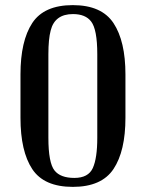

<svg xmlns="http://www.w3.org/2000/svg" viewBox="-20 -720 570 750"><path d="M470 -260Q470 -130 423.5 -60Q377 10 264.5 10Q152 10 106 -59.5Q60 -129 60 -260V-429Q60 -560 106 -630Q152 -700 264.5 -700Q377 -700 423.5 -629.5Q470 -559 470 -429ZM360 -182V-508Q360 -605 336 -636Q314 -665 265 -665Q194 -665 178 -601Q169 -567 169 -508V-182Q169 -84 193 -54Q216 -25 270.5 -25Q325 -25 342.5 -63.5Q360 -102 360 -182Z"/></svg>

Font: Trochut
Style: Regular
Weight: 400
Designer: Andreu Balius
Foundry: Andreu Balius
Version: Version 1.001